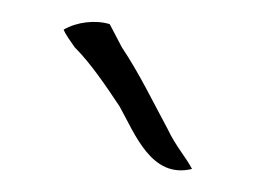

<svg xmlns="http://www.w3.org/2000/svg" viewBox="-20 -736 234 175"><path d="M38 -709C40 -704 44 -699 48 -693C63 -678 77 -657 89 -639C103 -614 118 -573 155 -582C150 -592 140 -603 133 -618C119 -644 107 -669 91 -693L80 -714C67 -718 50 -716 38 -709ZM89 -638V-639ZM133 -618V-619Z"/></svg>

Font: SolarCharger
Style: 350
Weight: 300
Designer: Mew Too
Foundry: Cannot Into Space Fonts/KineticPlasma Fonts
Version: Version 1.100